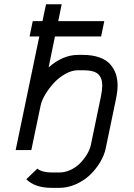

<svg xmlns="http://www.w3.org/2000/svg" viewBox="-20 -716 640 916"><path d="M226.1 106.9H262.7Q291 106.9 317.9 94Q344.7 81.1 363.8 61Q382.8 41 395.8 19Q408.7 -2.9 413.1 -22.9L461.9 -257.8Q467.8 -287.1 467.8 -308.1Q467.8 -344.2 448.2 -362.5Q428.7 -380.9 375 -380.9H352.1Q322.8 -380.9 291.5 -363.3Q260.3 -345.7 236.6 -319.8Q212.9 -293.9 195.8 -265.1Q178.7 -236.3 173.8 -212.4L129.4 0H54.7L167.5 -542H121.1L136.2 -615.2H182.6L199.7 -695.8H274.4L257.8 -615.2H477.5L462.4 -542H242.2L211.9 -394.5Q279.8 -454.1 352.1 -454.1H375Q420.9 -454.1 454.3 -442.1Q487.8 -430.2 506.1 -408.9Q524.4 -387.7 532.7 -362.8Q541 -337.9 541 -308.1Q541 -281.2 533.2 -243.2L484.4 -8.3Q477.5 24.9 457.5 58.3Q437.5 91.8 408.9 118.9Q380.4 146 341.8 163.1Q303.2 180.2 262.7 180.2H226.1Q147 180.2 105.5 139.2L158.2 88.4Q180.7 106.9 226.1 106.9Z"/></svg>

Font: Anka/Coder
Style: Italic
Weight: 400
Italic angle: -12°
Monospace: yes
Version: Version 001.100